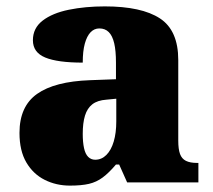

<svg xmlns="http://www.w3.org/2000/svg" viewBox="-20 -571 666 601"><path d="M199 10Q156 10 120 -8Q84 -26 62.5 -62.5Q41 -99 41 -155Q41 -238 96 -277Q151 -316 262 -320L343 -323V-375Q343 -412 337.5 -435.5Q332 -459 320.5 -470.5Q309 -482 291 -482Q275 -482 263.5 -470Q252 -458 245.5 -434.5Q239 -411 239 -375Q160 -375 121.5 -391Q83 -407 83 -445Q83 -483 113.5 -506.5Q144 -530 195.5 -540.5Q247 -551 308 -551Q423 -551 480.5 -513.5Q538 -476 538 -383V-131Q538 -104 543.5 -89Q549 -74 562 -67.5Q575 -61 597 -61H601V0H378L353 -56H343Q321 -30 301.5 -15.5Q282 -1 258.5 4.5Q235 10 199 10ZM278 -71Q298 -71 313 -86Q328 -101 336 -128Q344 -155 344 -191V-262L313 -259Q285 -257 269 -244.5Q253 -232 246 -209Q239 -186 239 -152Q239 -126 243 -107.5Q247 -89 256 -80Q265 -71 278 -71Z"/></svg>

Font: Noto Serif Tibetan Black
Style: Regular
Weight: 900
Version: Version 2.103